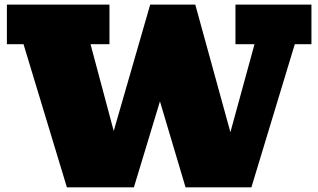

<svg xmlns="http://www.w3.org/2000/svg" viewBox="-20 -797 1354 817"><path d="M264.6 0 80.1 -608.9H9.3V-777.3H445.8V-608.9H365.2L463.9 -239.7L619.1 -777.3H811L960.4 -234.4L1063 -608.9H981.9V-777.3H1305.2V-608.9H1234.4L1049.8 0H769.5L660.6 -365.7L549.8 0Z"/></svg>

Font: Bevan
Style: Regular
Weight: 400
Designer: Vernon Adams
Foundry: Vernon Adams
Version: Version 2.100; ttfautohint (v1.8.3)